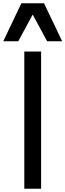

<svg xmlns="http://www.w3.org/2000/svg" viewBox="-79 -1157 401 1177"><path d="M70 0V-841H173V0ZM210 -904 84 -1137H191L302 -904ZM-59 -904 52 -1137H159L33 -904Z"/></svg>

Font: Matangi SemiBold
Style: Regular
Weight: 600
Designer: Prashant Pant
Foundry: The Graphic Ant
Version: Version 3.002